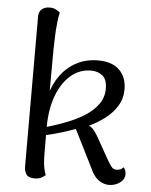

<svg xmlns="http://www.w3.org/2000/svg" viewBox="-53 -774 652 830"><g transform="rotate(5 273.0 -359.0)"><path d="M127 11.2Q101 11.2 91.9 -2.6Q82.8 -16.5 82.8 -36.6L82.2 -685.7Q81.8 -707.3 94.8 -718.8Q107.9 -730.3 128.5 -730.3Q146.1 -730.3 157.5 -723.9Q168.8 -717.5 174.2 -712.2Q169.5 -689.8 167.3 -670.5Q165.2 -651.2 163.9 -633Q162.7 -614.8 162.4 -595.8Q162.2 -576.8 161.2 -555.1L160.2 -342.9L154.3 -350.5Q167.8 -401.7 195.8 -439.7Q223.8 -477.7 264.8 -499.2Q305.9 -520.8 357.7 -520.8Q419.2 -520.8 450.6 -489.4Q482 -458.1 482 -406.5Q482 -365.5 461.8 -333.1Q441.6 -300.6 410.2 -277Q378.8 -253.3 342.8 -236.4Q354.3 -231.3 362.9 -220.9Q371.5 -210.5 380.1 -196.7L439.5 -91.3Q449.8 -73.6 457.5 -65.3Q465.3 -56.9 478.6 -56.9Q484.1 -56.9 492.1 -59.5Q500.2 -62 507.2 -70.2Q513.4 -63.5 515.8 -56Q518.2 -48.6 518.2 -41.4Q518.2 -18 497.4 -3.4Q476.7 11.2 450.9 11.2Q426.1 11.2 405.4 -4Q384.7 -19.2 372.5 -47.2L287.4 -217.1Q253.8 -205.1 221.2 -195.4Q188.5 -185.8 161.2 -179.5Q161.2 -134.6 161.4 -106.3Q161.6 -78 163.1 -60.9Q164.5 -43.8 167.4 -31.9Q170.2 -20 175 -6.9Q167.8 -0.7 156.9 5.3Q146 11.2 127 11.2ZM161.2 -215Q204.8 -227.8 247.5 -244.5Q290.3 -261.2 325.1 -283.5Q359.8 -305.9 380.5 -335.2Q401.2 -364.4 401.2 -401.8Q401.2 -441.1 381.4 -457.7Q361.6 -474.3 331.2 -474.3Q280.5 -474.3 242.2 -440.7Q203.9 -407.2 182.5 -348.7Q161.2 -290.2 161.2 -215Z"/></g></svg>

Font: Arima Thin
Style: Regular
Weight: 100
Designer: Joana Correia and Natanael Gama
Foundry: NDISCOVER
Version: Version 1.101;gftools[0.9.23]